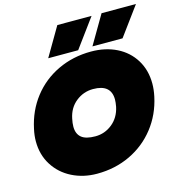

<svg xmlns="http://www.w3.org/2000/svg" viewBox="-132 -1039 1095 1170"><g transform="rotate(-15 416.0 -454.0)"><path d="M336 -923H552L419 -742H230ZM615 -923H832L699 -742H509ZM26 -272Q26 -309 35 -349Q58 -458 122 -540.5Q186 -623 282 -668.5Q378 -714 492 -714Q582 -714 652.5 -679Q723 -644 763 -579Q803 -514 803 -429Q803 -391 794 -349Q771 -241 706.5 -158.5Q642 -76 546.5 -30.5Q451 15 337 15Q251 15 180 -20.5Q109 -56 67.5 -121.5Q26 -187 26 -272ZM553 -349Q558 -376 558 -394Q558 -490 445 -490Q384 -490 336.5 -452Q289 -414 276 -349Q270 -322 270 -299Q270 -254 297.5 -231Q325 -208 385 -208Q445 -208 492 -246Q539 -284 553 -349Z"/></g></svg>

Font: Prompt Black
Style: Italic
Weight: 900
Italic angle: -12°
Designer: Katatrad Team
Foundry: CadsonDemak
Version: Version 1.001